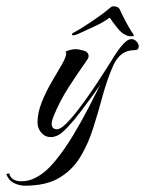

<svg xmlns="http://www.w3.org/2000/svg" viewBox="-101 -431 460 609"><path d="M-21 158Q-40 158 -57 149.5Q-74 141 -81 121L-72 119Q-68 133 -57.5 138.5Q-47 144 -34 144Q-9 144 11 133Q42 118 72 82Q102 46 129.5 0.5Q157 -45 179.5 -88.5Q202 -132 217 -162Q209 -150 191.5 -126Q174 -102 153 -74.5Q132 -47 112.5 -26.5Q93 -6 81 -1Q69 4 61 4Q42 4 30 -10Q18 -24 18 -43Q18 -73 31.5 -107Q45 -141 63.5 -172Q82 -203 95.5 -227Q109 -251 109 -261Q109 -266 106 -267Q124 -275 139 -275Q149 -275 164.5 -270.5Q180 -266 180 -253Q180 -249 178 -245.5Q176 -242 174 -239Q145 -198 117.5 -155.5Q90 -113 70 -65Q68 -59 65.5 -52.5Q63 -46 63 -38Q63 -21 80 -21Q91 -21 109.5 -39.5Q128 -58 150 -87Q172 -116 193 -147Q214 -178 230.5 -204Q247 -230 254 -241Q259 -250 269.5 -265.5Q280 -281 292.5 -294Q305 -307 316 -307Q325 -307 332 -299.5Q339 -292 339 -284Q339 -272 327 -272Q302 -272 286 -260Q270 -248 259 -225Q239 -180 225 -128.5Q211 -77 195 -26Q179 25 154 66.5Q129 108 87 133Q45 158 -21 158ZM317 -316Q313 -316 308 -316.5Q303 -317 298 -320Q286 -324 271.5 -342Q257 -360 247 -375Q225 -359 198 -347Q171 -335 157 -328Q149 -324 142 -321.5Q135 -319 132 -319Q127 -319 127 -323Q127 -325 136 -329.5Q145 -334 156 -341Q180 -356 204.5 -373Q229 -390 248 -406Q253 -411 259 -411Q274 -411 279 -401Q284 -389 295 -368Q306 -347 313 -336Q316 -332 320 -325.5Q324 -319 324 -318Q322 -316 317 -316Z"/></svg>

Font: Caramel
Style: Regular
Weight: 400
Designer: Robert E. Leuschke
Foundry: Robert E. Leuschke
Version: Version 1.010